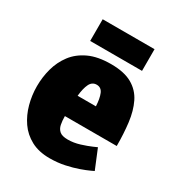

<svg xmlns="http://www.w3.org/2000/svg" viewBox="-164 -770 812 882"><g transform="rotate(30 242.5 -329.5)"><path d="M230 8Q173 8 132 -14Q91 -36 65.5 -73Q40 -110 27.5 -156Q15 -202 15 -250Q15 -298 27.5 -344Q40 -390 68 -427Q96 -464 143 -486Q190 -508 260 -508Q330 -508 372 -484Q414 -460 435 -417Q456 -374 463 -317Q470 -260 470 -195H195Q195 -170 199 -150.5Q203 -131 216.5 -119.5Q230 -108 260 -108Q291 -108 323 -118Q355 -128 376.5 -137.5Q398 -147 398 -147L440 -45Q440 -45 423 -37Q406 -29 376.5 -18.5Q347 -8 309.5 0Q272 8 230 8ZM250 -393Q226 -393 214.5 -369.5Q203 -346 199 -305H296Q294 -346 284 -369.5Q274 -393 250 -393ZM123 -667H398V-552H123Z"/></g></svg>

Font: Epunda Sans Black
Style: Regular
Weight: 900
Designer: Simon Atzbach
Foundry: typofactur
Version: Version 2.204; ttfautohint (v1.8.4.7-5d5b)